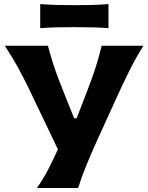

<svg xmlns="http://www.w3.org/2000/svg" viewBox="-20 -942 743 962"><path d="M165 0Q197 -46 221.8 -93.8Q246.5 -141.5 270 -194L119.5 -508.5Q94.5 -559.5 68.8 -606.2Q43 -653 4 -713H220Q234 -661.5 246 -624Q258 -586.5 270.8 -552.5Q283.5 -518.5 300 -478L351.5 -349.5H364L413 -476Q429 -518 441.5 -552.5Q454 -587 465.5 -624.8Q477 -662.5 489.5 -713H698.5Q657.5 -647.5 623.5 -578Q589.5 -508.5 563 -450L460.5 -225Q437 -173 412.5 -113.2Q388 -53.5 371.5 0ZM181.5 -801V-921.5Q220 -918.5 263 -917.2Q306 -916 352.5 -916Q399 -916 442 -917.2Q485 -918.5 523.5 -921.5V-801Q485 -804 442 -805Q399 -806 352.5 -806Q306 -806 263 -805Q220 -804 181.5 -801Z"/></svg>

Font: Commissioner Flair
Style: Bold
Weight: 700
Designer: Kostas Bartsokas
Foundry: Kostas Bartsokas
Version: Version 1.000; ttfautohint (v1.8.3)